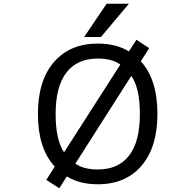

<svg xmlns="http://www.w3.org/2000/svg" viewBox="-20 -974 1040 1026"><path d="M623 -628.9Q579.1 -661.1 502.9 -661.1Q392.6 -661.1 335 -586.4Q277.3 -511.7 277.3 -365.2Q277.3 -226.6 322.3 -160.2ZM502.9 -68.4Q612.3 -68.4 669.9 -142.6Q727.5 -216.8 727.5 -365.2Q727.5 -503.9 681.6 -568.4L382.8 -99.6Q426.8 -68.4 502.9 -68.4ZM668.9 -954.1 519.5 -776.4H429.7L549.8 -954.1ZM709 -761.7 777.3 -716.8 732.4 -646.5Q821.3 -549.8 821.3 -365.2Q821.3 -187.5 736.3 -88.4Q651.4 10.7 502.9 10.7Q405.3 10.7 336.9 -31.2L296.9 32.2L227.5 -12.7L272.5 -84Q182.6 -180.7 182.6 -365.2Q182.6 -543 268.1 -642.1Q353.5 -741.2 502.9 -741.2Q600.6 -741.2 668.9 -699.2Z"/></svg>

Font: Gen Shin Gothic Monospace Regular
Style: Regular
Weight: 400
Designer: [Source Han Sans]
Ryoko NISHIZUKA  (kana & ideographs); Paul D. Hunt (Latin, Greek & Cyrillic); Wenlong ZHANG  (bopomofo
Version: Version 1.002.20150607